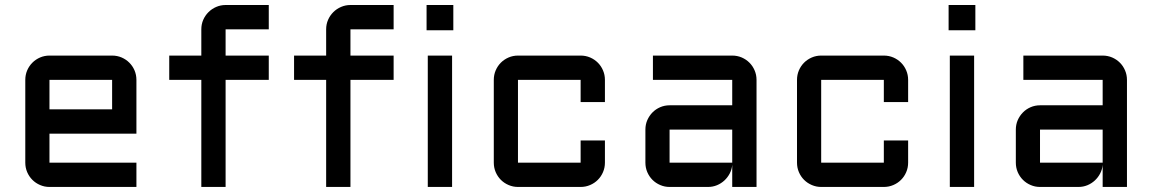

<svg xmlns="http://www.w3.org/2000/svg" viewBox="-20 -740 4561 760"><path d="M520 -210.9H175.8V-96.2H520V0H175.8Q156.2 0 138.7 -7.6Q121.1 -15.1 108.2 -28.1Q95.2 -41 87.6 -58.6Q80.1 -76.2 80.1 -96.2V-423.8Q80.1 -443.8 87.6 -461.4Q95.2 -479 108.2 -491.9Q121.1 -504.9 138.7 -512.5Q156.2 -520 175.8 -520H423.8Q443.8 -520 461.4 -512.5Q479 -504.9 491.9 -491.9Q504.9 -479 512.5 -461.4Q520 -443.8 520 -423.8ZM175.8 -423.8V-307.1H423.8V-423.8Z M873 -624V-520H1043.9V-423.8H873V0H776.9V-423.8H649.9V-520H776.9V-624Q776.9 -644 784.4 -661.4Q792 -678.7 805.2 -691.9Q818.4 -705.1 835.9 -712.6Q853.5 -720.2 873 -720.2H1043.9V-624Z M1367.2 -624V-520H1538.1V-423.8H1367.2V0H1271V-423.8H1144V-520H1271V-624Q1271 -644 1278.6 -661.4Q1286.1 -678.7 1299.3 -691.9Q1312.5 -705.1 1330.1 -712.6Q1347.7 -720.2 1367.2 -720.2H1538.1V-624Z M1769.5 -520V0H1673.3V-520ZM1668.5 -720.2H1774.4V-620.1H1668.5Z M2030.3 -423.8V-96.2H2278.3V-184.1H2374.5V-96.2Q2374.5 -76.2 2366.9 -58.6Q2359.4 -41 2346.4 -28.1Q2333.5 -15.1 2315.9 -7.6Q2298.3 0 2278.3 0H2030.3Q2010.7 0 1993.2 -7.6Q1975.6 -15.1 1962.6 -28.1Q1949.7 -41 1942.1 -58.6Q1934.6 -76.2 1934.6 -96.2V-423.8Q1934.6 -443.8 1942.1 -461.4Q1949.7 -479 1962.6 -491.9Q1975.6 -504.9 1993.2 -512.5Q2010.7 -520 2030.3 -520H2278.3Q2298.3 -520 2315.9 -512.5Q2333.5 -504.9 2346.4 -491.9Q2359.4 -479 2366.9 -461.4Q2374.5 -443.8 2374.5 -423.8V-335.9H2278.3V-423.8Z M2534.7 -227.1Q2534.7 -247.1 2542.2 -264.4Q2549.8 -281.7 2562.7 -294.9Q2575.7 -308.1 2593.3 -315.7Q2610.8 -323.2 2630.4 -323.2H2878.4V-423.8H2564.5V-520H2878.4Q2898.4 -520 2916 -512.5Q2933.6 -504.9 2946.5 -491.9Q2959.5 -479 2967 -461.4Q2974.6 -443.8 2974.6 -423.8V0H2878.4V-87.9Q2877 -69.8 2868.7 -53.7Q2860.4 -37.6 2847.4 -25.6Q2834.5 -13.7 2817.9 -6.8Q2801.3 0 2782.7 0H2630.4Q2610.8 0 2593.3 -7.6Q2575.7 -15.1 2562.7 -28.1Q2549.8 -41 2542.2 -58.6Q2534.7 -76.2 2534.7 -96.2ZM2630.4 -96.2H2878.4V-227.1H2630.4Z M3230.5 -423.8V-96.2H3478.5V-184.1H3574.7V-96.2Q3574.7 -76.2 3567.1 -58.6Q3559.6 -41 3546.6 -28.1Q3533.7 -15.1 3516.1 -7.6Q3498.5 0 3478.5 0H3230.5Q3210.9 0 3193.4 -7.6Q3175.8 -15.1 3162.8 -28.1Q3149.9 -41 3142.3 -58.6Q3134.8 -76.2 3134.8 -96.2V-423.8Q3134.8 -443.8 3142.3 -461.4Q3149.9 -479 3162.8 -491.9Q3175.8 -504.9 3193.4 -512.5Q3210.9 -520 3230.5 -520H3478.5Q3498.5 -520 3516.1 -512.5Q3533.7 -504.9 3546.6 -491.9Q3559.6 -479 3567.1 -461.4Q3574.7 -443.8 3574.7 -423.8V-335.9H3478.5V-423.8Z M3835.9 -520V0H3739.7V-520ZM3734.9 -720.2H3840.8V-620.1H3734.9Z M4001 -227.1Q4001 -247.1 4008.5 -264.4Q4016.1 -281.7 4029.1 -294.9Q4042 -308.1 4059.6 -315.7Q4077.1 -323.2 4096.7 -323.2H4344.7V-423.8H4030.8V-520H4344.7Q4364.7 -520 4382.3 -512.5Q4399.9 -504.9 4412.8 -491.9Q4425.8 -479 4433.3 -461.4Q4440.9 -443.8 4440.9 -423.8V0H4344.7V-87.9Q4343.3 -69.8 4335 -53.7Q4326.7 -37.6 4313.7 -25.6Q4300.8 -13.7 4284.2 -6.8Q4267.6 0 4249 0H4096.7Q4077.1 0 4059.6 -7.6Q4042 -15.1 4029.1 -28.1Q4016.1 -41 4008.5 -58.6Q4001 -76.2 4001 -96.2ZM4096.7 -96.2H4344.7V-227.1H4096.7Z"/></svg>

Font: Aldrich
Style: Regular
Weight: 400
Designer: Matthew Desmond
Foundry: Matthew Desmond
Version: Version 1.001 2011